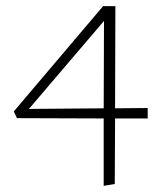

<svg xmlns="http://www.w3.org/2000/svg" viewBox="-20 -430 505 624"><path d="M460 -79V-45H354L353 168L317 174V-45L35 -46L25 -68L315 -410H355L354 -78ZM74 -76 317 -78 318 -362Z"/></svg>

Font: EauTest Light
Style: Regular
Weight: 300
Designer: Christian Thalmann (Catharsis Fonts)
Version: Version 0.001;PS 000.001;hotconv 1.0.88;makeotf.lib2.5.64775